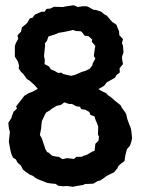

<svg xmlns="http://www.w3.org/2000/svg" viewBox="-20 -701 540 737"><path d="M260 16 237 13 222 14 203 12 194 5 174 3 161 1 144 -6 128 -12 116 -18 106 -26 94 -31 78 -42 68 -50 60 -66 48 -76 41 -89 30 -96 24 -109 20 -124 17 -140 14 -157 15 -168 18 -194 14 -209 12 -230 24 -248 25 -254 32 -272 45 -284 42 -293 53 -307 65 -322 73 -333 89 -343 105 -349 125 -360 112 -375 94 -391 83 -398 71 -415 60 -426 52 -438 53 -450 49 -464 37 -484V-498V-524L41 -536L50 -552L47 -565L61 -580L64 -596L78 -607L85 -614L94 -630L105 -633L114 -645L139 -656H151L159 -667L173 -668L187 -675L222 -674L230 -676L263 -681L278 -674L297 -677H313L322 -673L340 -663H347L369 -656L379 -647L391 -640L405 -623L412 -616L427 -606L432 -592L437 -581L438 -566L452 -551L448 -535L452 -526L454 -500L448 -482L449 -472L452 -455L439 -439L440 -423L426 -412L422 -403L408 -395L390 -385L380 -372L358 -359L369 -352L388 -343L394 -336L407 -327L419 -316L428 -309L443 -297L448 -287L461 -269L465 -261L468 -246L476 -224L482 -209L484 -199L487 -171L484 -157L479 -142L467 -128L463 -112L460 -99L458 -83L441 -70L434 -63L430 -54L417 -39L406 -34L390 -26L378 -17L364 -8L355 -6L338 4L317 5H307L299 9L274 13ZM253 -410 266 -413 276 -417 294 -425 308 -429 324 -437 334 -449 336 -458 346 -476 340 -486 344 -514 346 -525 332 -541 334 -549 320 -562 305 -564 295 -577 290 -581 271 -582 260 -586 239 -581 224 -578 205 -575 194 -570 188 -568 166 -561 160 -544 152 -534 153 -526 152 -515 149 -486 152 -471 151 -455 168 -446 175 -435 191 -428 203 -421 216 -422 222 -417 235 -414ZM220 -90 237 -94 264 -91 273 -99H293L301 -103L314 -107L334 -119L343 -122L345 -139L346 -149L358 -161L360 -176L356 -185L357 -215L351 -231L347 -240L343 -254L327 -260L323 -271L307 -280L292 -282L287 -291L273 -293L256 -302H245L227 -308L213 -298L198 -295L178 -283L171 -277L157 -269L153 -262L144 -243L141 -237L139 -222L138 -208L133 -183L141 -169L145 -156L151 -139L153 -131L161 -117L167 -115L180 -103L201 -99H206Z"/></svg>

Font: Winky Rough Medium
Style: Regular
Weight: 500
Designer: Simon Atzbach
Foundry: typofactur
Version: Version 1.206; ttfautohint (v1.8.4.7-5d5b)